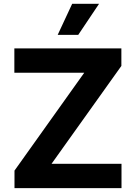

<svg xmlns="http://www.w3.org/2000/svg" viewBox="-20 -979 707 999"><path d="M55.4 0V-91.3L418.3 -600.5H54.7V-727.3H611.5V-636L248.2 -126.8H612.2V0ZM280.2 -797.6 355.5 -959.2H495.4L387.1 -797.6Z"/></svg>

Font: InterMG
Style: Bold
Weight: 700
Designer: Rasmus Andersson
Foundry: rsms
Version: Version 3.019;December 26, 2023;FontCreator 15.0.0.2955 64-b